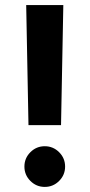

<svg xmlns="http://www.w3.org/2000/svg" viewBox="-20 -720 352 755"><path d="M92 -228 83 -700H229L220 -228ZM156 15Q123 15 99.5 -8.5Q76 -32 76 -65Q76 -98 99.5 -121.5Q123 -145 156 -145Q189 -145 212.5 -121.5Q236 -98 236 -65Q236 -32 212.5 -8.5Q189 15 156 15Z"/></svg>

Font: Figtree
Style: Bold
Weight: 700
Designer: Erik Kennedy
Foundry: Erik Kennedy
Version: Version 2.001;gftools[0.9.30]